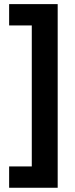

<svg xmlns="http://www.w3.org/2000/svg" viewBox="-20 -741 359 923"><path d="M23.9 59.1H132.8V-618.7H23.9V-721.2H257.3V161.6H23.9Z"/></svg>

Font: Open Sans SemiCondensed
Style: Bold
Weight: 700
Width: 4
Designer: Monotype Design Team
Foundry: Monotype Imaging Inc.
Version: Version 3.003